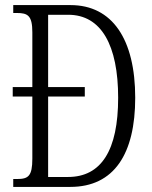

<svg xmlns="http://www.w3.org/2000/svg" viewBox="-20 -734 596 754"><path d="M32 0H256C429 0 511 -131 511 -350C511 -580 421 -714 257 -714H32V-683H46C89 -683 107 -673 107 -607V-392H30V-355H107V-111C107 -42 91 -31 47 -31H32ZM247 -39H169V-355H313V-392H169V-676H248C378 -676 444 -556 444 -350C444 -144 378 -39 247 -39Z"/></svg>

Font: Noto Serif Thai ExtraCondensed Light
Style: Regular
Weight: 300
Width: 2
Designer: Monotype Design Team
Foundry: Monotype Imaging Inc.
Version: Version 2.002